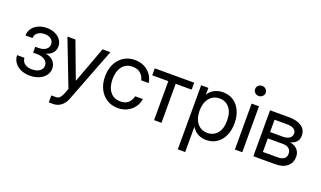

<svg xmlns="http://www.w3.org/2000/svg" viewBox="-89 -1274 3381 2025"><g transform="rotate(20 1602.0 -262.0)"><path d="M234.4 7.8Q174.8 7.8 130.1 -12.9Q85.4 -33.7 60.8 -69.3Q36.1 -105 35.2 -149.9H117.7Q119.1 -108.9 150.9 -85.4Q182.6 -62 232.9 -62Q285.2 -62 317.6 -85.2Q350.1 -108.4 350.1 -145.5Q350.1 -184.1 316.4 -208.3Q282.7 -232.4 224.1 -232.4H185.1V-298.3H224.1Q272.9 -298.3 303.2 -320.6Q333.5 -342.8 333.5 -379.4Q333.5 -415 306.2 -436.8Q278.8 -458.5 233.4 -458.5Q188.5 -458.5 158 -436.5Q127.4 -414.6 126.5 -375.5H46.9Q47.9 -419.9 72.3 -454.1Q96.7 -488.3 138.9 -507.6Q181.2 -526.9 233.9 -526.9Q287.6 -526.9 327.9 -507.8Q368.2 -488.8 390.9 -456.5Q413.6 -424.3 413.6 -385.3Q413.6 -342.3 387.2 -311Q360.8 -279.8 314.5 -268.6V-267.6Q369.6 -259.8 401.1 -225.3Q432.6 -190.9 432.6 -142.6Q432.6 -99.6 407 -65.4Q381.3 -31.2 336.4 -11.7Q291.5 7.8 234.4 7.8Z M570.3 204.1H519.5V126H570.3Q597.7 126 614.7 107.2Q631.8 88.4 641.1 64.5L666 0L466.8 -515.6H556.6L709 -109.4H710.9L861.3 -515.6H949.2L713.4 95.7Q693.8 146 655.5 175Q617.2 204.1 570.3 204.1Z M1222.7 11.7Q1151.4 11.7 1097.4 -22.7Q1043.5 -57.1 1013.4 -117.7Q983.4 -178.2 983.4 -256.8Q983.4 -335.9 1013.4 -397Q1043.5 -458 1097.4 -492.7Q1151.4 -527.3 1222.7 -527.3Q1281.2 -527.3 1327.6 -504.2Q1374 -481 1403.6 -440.4Q1433.1 -399.9 1439.9 -347.7H1356Q1346.7 -393.1 1313.2 -422.6Q1279.8 -452.1 1222.7 -452.1Q1149.9 -452.1 1108.6 -398.9Q1067.4 -345.7 1067.4 -256.8Q1067.4 -168.9 1108.4 -116.2Q1149.4 -63.5 1222.7 -63.5Q1280.8 -63.5 1311.5 -92Q1342.3 -120.6 1354.5 -168H1439.9Q1433.1 -117.2 1403.6 -76.4Q1374 -35.6 1327.4 -12Q1280.8 11.7 1222.7 11.7Z M1627.4 0V-437.5H1447.3V-515.6H1889.6V-437.5H1710.4V0Z M1967.8 204.1V-515.6H2048.8V-439.5H2049.8Q2074.7 -482.9 2118.7 -504.2Q2162.6 -525.4 2212.9 -525.4Q2280.3 -525.4 2330.6 -491.7Q2380.9 -458 2408.7 -397.7Q2436.5 -337.4 2436.5 -257.8Q2436.5 -178.7 2408.7 -118.4Q2380.9 -58.1 2330.6 -24.2Q2280.3 9.8 2212.9 9.8Q2162.6 9.8 2121.1 -12Q2079.6 -33.7 2051.8 -78.1H2050.8V204.1ZM2200.2 -64.9Q2267.1 -64.9 2309.8 -114Q2352.5 -163.1 2352.5 -257.8Q2352.5 -352.5 2309.8 -401.9Q2267.1 -451.2 2200.2 -451.2Q2128.4 -451.2 2086.2 -398.2Q2043.9 -345.2 2043.9 -257.8Q2043.9 -170.4 2086.2 -117.7Q2128.4 -64.9 2200.2 -64.9Z M2534.2 0V-515.6H2617.2V0ZM2575.7 -616.2Q2551.3 -616.2 2533.7 -632.8Q2516.1 -649.4 2516.1 -672.9Q2516.1 -696.3 2533.7 -712.9Q2551.3 -729.5 2575.7 -729.5Q2600.1 -729.5 2617.7 -712.9Q2635.3 -696.3 2635.3 -672.9Q2635.3 -649.4 2617.7 -632.8Q2600.1 -616.2 2575.7 -616.2Z M2741.2 0V-515.6H2956.1Q3043.9 -515.6 3095.7 -480Q3147.5 -444.3 3147.5 -378.4Q3147.5 -332.5 3122.1 -306.4Q3096.7 -280.3 3054.7 -271Q3083.5 -266.6 3109.4 -252.2Q3135.3 -237.8 3151.6 -211.7Q3168 -185.5 3168 -146Q3168 -81.1 3120.6 -40.5Q3073.2 0 2990.2 0ZM2820.3 -77.1H2990.2Q3034.7 -77.1 3058.3 -95.9Q3082 -114.7 3082 -148.9Q3082 -187.5 3058.3 -208.3Q3034.7 -229 2990.2 -229H2820.3ZM2820.3 -300.3H2960Q3009.8 -300.3 3036.6 -319.1Q3063.5 -337.9 3063.5 -372.6Q3063.5 -404.3 3035.6 -421.4Q3007.8 -438.5 2956.1 -438.5H2820.3Z"/></g></svg>

Font: Inter Display
Style: Regular
Weight: 400
Designer: Rasmus Andersson
Foundry: rsms
Version: Version 4.000;git-37864ae